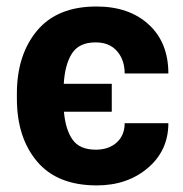

<svg xmlns="http://www.w3.org/2000/svg" viewBox="-20 -558 560 588"><path d="M273.4 -99.6Q313 -99.6 337.4 -121.6Q361.8 -143.6 361.8 -180.7H495.6Q495.6 -97.2 432.9 -43.7Q370.1 9.8 276.4 9.8Q155.3 9.8 93.5 -63.5Q31.7 -136.7 31.7 -256.3V-271Q31.7 -390.1 93.5 -464.1Q155.3 -538.1 275.4 -538.1Q375.5 -538.1 435.5 -482.9Q495.6 -427.7 495.6 -333H361.8Q361.8 -374.5 338.4 -401.4Q314.9 -428.2 272.9 -428.2Q222.2 -428.2 200.4 -394.3Q178.7 -360.4 175.3 -301.3H322.3V-215.8H175.8Q180.7 -160.6 202.4 -130.1Q224.1 -99.6 273.4 -99.6Z"/></svg>

Font: Roboto Web
Style: Bold
Weight: 700
Designer: Google
Version: Version 1.200310; 2013